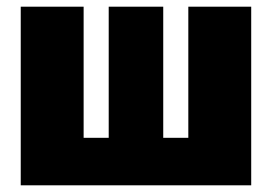

<svg xmlns="http://www.w3.org/2000/svg" viewBox="-20 -554 813 574"><path d="M731 0H42V-534H230V-142H305V-534H468V-142H543V-534H731Z"/></svg>

Font: Trujillo Black
Style: Regular
Weight: 900
Designer: Fira Sans original fonts by bBox Type GmbH, Carrois Corporate GbR, & Edenspiekermann AG / Changes by Cristiano Sobral
Foundry: Fira Sans original fonts by bBox Type GmbH, Carrois Corporate GbR, & Edenspiekermann AG / Changes by Cristiano Sobral
Version: Version 4.301;July 28, 2020;FontCreator 13.0.0.2655 64-bit